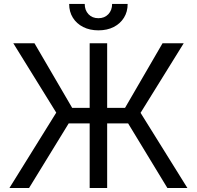

<svg xmlns="http://www.w3.org/2000/svg" viewBox="-20 -945 989 965"><path d="M518.6 -727.5V0H430.7V-727.5ZM27.3 0 262.7 -378.9 46.9 -727.5H153.3L342.8 -402.8H608.4L796.9 -727.5H903.3L686.5 -377.9L921.9 0H821.3L624 -324.7H325.2L126 0ZM474.6 -792.5Q431.2 -792.5 397.9 -809.3Q364.7 -826.2 346.2 -856Q327.6 -885.7 327.6 -925.3H405.8Q405.8 -893.6 424.8 -873.5Q443.8 -853.5 474.6 -853.5Q505.4 -853.5 524.4 -873.5Q543.5 -893.6 543.5 -925.3H621.6Q621.6 -885.7 603 -856Q584.5 -826.2 551.5 -809.3Q518.6 -792.5 474.6 -792.5Z"/></svg>

Font: GitLab Sans
Style: Regular
Weight: 400
Designer: Rasmus Andersson
Foundry: Modifications by GitLab B.V., manufactured by rsms
Version: Version 4.000;git-c8fb6b7